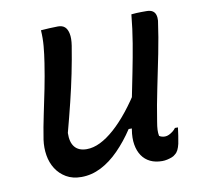

<svg xmlns="http://www.w3.org/2000/svg" viewBox="-66 -606 732 688"><g transform="rotate(-10 300.0 -262.0)"><path d="M125 -532Q140 -533 155.5 -534Q171 -535 187 -535Q203 -535 212 -527Q221 -519 224.5 -502Q228 -485 224 -459Q216 -409 206 -360Q196 -311 183.5 -260Q171 -209 156 -153Q155 -119 169.5 -101.5Q184 -84 213 -84Q237 -84 262.5 -96.5Q288 -109 315 -133Q342 -157 369.5 -191.5Q397 -226 424 -270L400 -129H373Q346 -88 314.5 -56Q283 -24 248.5 -6.5Q214 11 177 11Q145 11 122 -2.5Q99 -16 85 -38Q71 -60 66.5 -87.5Q62 -115 66 -144Q73 -189 82.5 -233.5Q92 -278 101 -323Q110 -368 117 -414Q122 -446 124.5 -474.5Q127 -503 125 -532ZM454 -532Q464 -533 473 -533.5Q482 -534 491 -534Q500 -534 509 -534Q523 -534 531 -529Q539 -524 542 -514.5Q545 -505 544 -493Q536 -435 524 -375Q512 -315 499.5 -255Q487 -195 478 -137Q475 -120 474.5 -108Q474 -96 476 -86Q480 -83 485.5 -81.5Q491 -80 497 -80Q504 -80 511.5 -83.5Q519 -87 526 -92.5Q533 -98 537 -104H548Q546 -89 544 -75Q542 -61 539 -46Q536 -33 531.5 -24Q527 -15 520 -10Q515 -5 507 -2Q499 1 490 3Q481 5 472 5Q447 5 428.5 -4Q410 -13 398.5 -30Q387 -47 383 -71Q379 -95 384 -125Q392 -178 402 -228Q412 -278 422 -328Q432 -378 440.5 -428.5Q449 -479 454 -532Z"/></g></svg>

Font: Rec Mono Semicasual
Style: Italic
Weight: 400
Italic angle: -10°
Version: Version 1.085; ttfautohint (v1.8.4.7-5d5b)